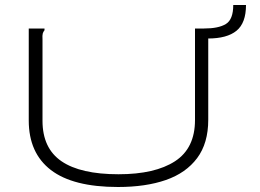

<svg xmlns="http://www.w3.org/2000/svg" viewBox="-20 -737 1040 768"><path d="M452 11Q272 11 183.5 -57Q95 -125 95 -255V-623H158V-616Q153 -610 151 -603Q149 -596 150 -579V-254Q150 -144 226 -92Q302 -40 454 -40Q600 -40 680 -92Q760 -144 760 -257V-623H813V-258Q813 -164 768.5 -104.5Q724 -45 643.5 -17Q563 11 452 11ZM812 -583 796 -623Q854 -623 883.5 -641Q913 -659 913 -717H964Q964 -645 926 -614Q888 -583 812 -583Z"/></svg>

Font: Inconsolata UltraExpanded Light
Style: Regular
Weight: 300
Width: 9
Monospace: yes
Designer: Raph Levien, Cyreal, Brenton Simpson
Foundry: Raph Levien, Cyreal, Google
Version: Version 3.001; ttfautohint (v1.8.2.53-6de2)